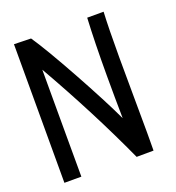

<svg xmlns="http://www.w3.org/2000/svg" viewBox="-119 -729 756 827"><g transform="rotate(-20 259.0 -315.5)"><path d="M367.2 2.9Q256.8 -238.8 113.8 -488.8V-389.2Q113.8 -309.1 114 -168Q114.3 -26.9 114.3 1.5H36.6V-633.8L114.3 -631.8Q158.7 -566.9 241 -418Q323.2 -269 367.7 -174.3Q366.2 -269.5 366.2 -369.6Q366.2 -522 372.1 -633.3H447.3Q443.4 -559.6 443.4 -425.8Q443.4 -371.1 444.3 -253.4Q445.3 -135.7 445.3 -79.1Q445.3 -64.9 445.1 -37.6Q444.8 -10.3 444.8 2.4Z"/></g></svg>

Font: FantasqueSansM Nerd Font
Style: Regular
Weight: 400
Monospace: yes
Designer: Jany Belluz
Version: Version 1.8.0 ; ttfautohint (v1.8.2);Nerd Fonts 3.4.0